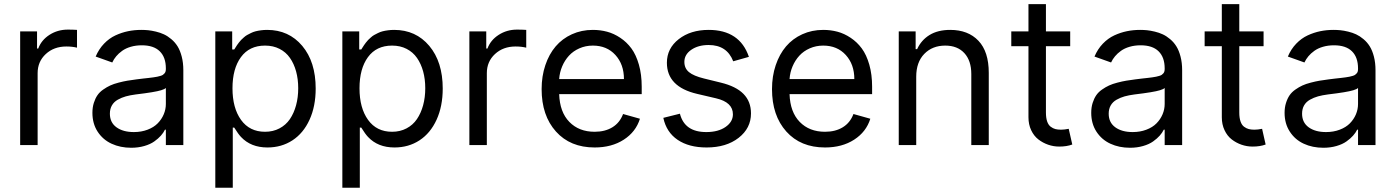

<svg xmlns="http://www.w3.org/2000/svg" viewBox="-20 -696 6695 921"><path d="M76.7 0H160.5V-345.2Q160.5 -400.6 199.6 -436.8Q238.6 -473 298.3 -473Q326.7 -473 349.4 -467.3V-552.6Q330.3 -554 305.4 -554Q256.4 -554 217.3 -528.8Q178.3 -503.6 163.4 -463.1H157.7V-545.5H76.7Z M609.4 12.8Q643.1 12.8 672.1 4.4Q701 -3.9 720.2 -17.6Q739.3 -31.2 751.8 -45.3Q764.2 -59.3 771.3 -73.9H775.6V0H859.4V-359.4Q859.4 -395.2 851.7 -424.5Q844.1 -453.8 831.9 -473.5Q819.6 -493.3 801.8 -508.2Q784.1 -523.1 766.5 -531.2Q748.9 -539.4 728 -544.4Q707 -549.4 690.9 -551Q674.7 -552.6 657.7 -552.6Q624.6 -552.6 594.3 -546.3Q563.9 -540.1 533.9 -526.3Q503.9 -512.4 479 -486.5Q454.2 -460.6 438.9 -424.7L518.5 -396.3Q525.9 -412.3 537.5 -426.1Q549 -440 566.1 -452.2Q583.1 -464.5 607.4 -471.6Q631.7 -478.7 660.5 -478.7Q717.3 -478.7 746.4 -449.9Q775.6 -421.2 775.6 -367.9V-365.1Q775.6 -358.3 774.1 -353.2Q772.7 -348 769 -343.9Q765.3 -339.8 761.4 -337Q757.5 -334.2 749.5 -331.9Q741.5 -329.5 734.6 -328.1Q727.6 -326.7 715.4 -324.9Q703.1 -323.2 693 -322.1Q682.9 -321 665.8 -319.1Q648.8 -317.1 634.9 -315.3Q609.4 -312.1 590.9 -308.9Q572.4 -305.8 549 -299.7Q525.6 -293.7 508.9 -286Q492.2 -278.4 475 -266.3Q457.7 -254.3 447.3 -239Q436.8 -223.7 430 -202.2Q423.3 -180.8 423.3 -154.8Q423.3 -103 448.3 -64.5Q473.4 -25.9 515.3 -6.6Q557.2 12.8 609.4 12.8ZM622.2 -62.5Q570.3 -62.5 538.7 -85.4Q507.1 -108.3 507.1 -150.6Q507.1 -173.7 516.9 -190.5Q526.6 -207.4 544.9 -217.7Q563.2 -228 583.5 -233.7Q603.7 -239.3 630.7 -242.9Q723.4 -253.9 752.8 -263.1Q770.6 -268.5 775.6 -274.1V-197.4Q775.6 -171.5 765.4 -147.5Q755.3 -123.6 736.5 -104.4Q717.7 -85.2 687.9 -73.9Q658 -62.5 622.2 -62.5Z M1012.8 204.5H1096.6V-83.8H1103.7Q1122.9 -52.9 1136 -39.1Q1183.2 11.4 1262.8 11.4Q1330.6 11.4 1383 -22.9Q1435.4 -57.2 1464.8 -121.6Q1494.3 -186.1 1494.3 -271.3Q1494.3 -399.1 1429.9 -475.9Q1365.4 -552.6 1261.4 -552.6Q1245.7 -552.6 1231.4 -550.6Q1217 -548.7 1205.8 -545.8Q1194.6 -543 1183.6 -537.5Q1172.6 -532 1165.1 -527.9Q1157.7 -523.8 1149.3 -516.2Q1141 -508.5 1136.5 -504.3Q1132.1 -500 1125.7 -491.5Q1119.3 -483 1117 -479.6Q1114.7 -476.2 1109.6 -468Q1104.4 -459.9 1103.7 -458.8H1093.8V-545.5H1012.8ZM1095.2 -272.7Q1095.2 -366.5 1135.7 -421.9Q1176.1 -477.3 1251.4 -477.3Q1290.5 -477.3 1321 -461.6Q1351.6 -446 1370.9 -418.1Q1390.3 -390.3 1400.4 -353.3Q1410.5 -316.4 1410.5 -272.7Q1410.5 -228.7 1400.2 -190.9Q1389.9 -153.1 1370.6 -124.6Q1351.2 -96.2 1320.5 -80.1Q1289.8 -63.9 1251.4 -63.9Q1177.2 -63.9 1136.2 -120.9Q1095.2 -177.9 1095.2 -272.7Z M1622.2 204.5H1706V-83.8H1713.1Q1732.2 -52.9 1745.4 -39.1Q1792.6 11.4 1872.2 11.4Q1940 11.4 1992.4 -22.9Q2044.7 -57.2 2074.2 -121.6Q2103.7 -186.1 2103.7 -271.3Q2103.7 -399.1 2039.2 -475.9Q1974.8 -552.6 1870.7 -552.6Q1855.1 -552.6 1840.7 -550.6Q1826.3 -548.7 1815.2 -545.8Q1804 -543 1793 -537.5Q1782 -532 1774.5 -527.9Q1767 -523.8 1758.7 -516.2Q1750.4 -508.5 1745.9 -504.3Q1741.5 -500 1735.1 -491.5Q1728.7 -483 1726.4 -479.6Q1724.1 -476.2 1718.9 -468Q1713.8 -459.9 1713.1 -458.8H1703.1V-545.5H1622.2ZM1704.5 -272.7Q1704.5 -366.5 1745 -421.9Q1785.5 -477.3 1860.8 -477.3Q1899.9 -477.3 1930.4 -461.6Q1960.9 -446 1980.3 -418.1Q1999.6 -390.3 2009.8 -353.3Q2019.9 -316.4 2019.9 -272.7Q2019.9 -228.7 2009.6 -190.9Q1999.3 -153.1 1979.9 -124.6Q1960.6 -96.2 1929.9 -80.1Q1899.1 -63.9 1860.8 -63.9Q1786.6 -63.9 1745.6 -120.9Q1704.5 -177.9 1704.5 -272.7Z M2231.5 0H2315.3V-345.2Q2315.3 -400.6 2354.4 -436.8Q2393.5 -473 2453.1 -473Q2481.5 -473 2504.3 -467.3V-552.6Q2485.1 -554 2460.2 -554Q2411.2 -554 2372.2 -528.8Q2333.1 -503.6 2318.2 -463.1H2312.5V-545.5H2231.5Z M2832.4 11.4Q2914.4 11.4 2972.3 -26.1Q3030.2 -63.6 3049.7 -126.4L2968.8 -149.1Q2953.1 -107.2 2917.8 -85.6Q2882.5 -63.9 2832.4 -63.9Q2757.1 -63.9 2711.1 -111.2Q2665.1 -158.4 2662.3 -244.3H3058.2V-279.8Q3058.2 -338.8 3044.7 -386Q3031.2 -433.2 3008.7 -463.8Q2986.2 -494.3 2955.4 -514.7Q2924.7 -535.2 2892 -543.9Q2859.4 -552.6 2823.9 -552.6Q2769.2 -552.6 2723.2 -531.6Q2677.2 -510.7 2645.4 -473.4Q2613.6 -436.1 2595.9 -383.3Q2578.1 -330.6 2578.1 -268.5Q2578.1 -141.7 2646.7 -65.2Q2715.2 11.4 2832.4 11.4ZM2662.3 -316.8Q2664.4 -348.7 2676.7 -377.7Q2688.9 -406.6 2709.2 -428.8Q2729.4 -451 2759.2 -464.1Q2789.1 -477.3 2823.9 -477.3Q2891 -477.3 2932 -432.2Q2973 -387.1 2973 -316.8Z M3572.4 -423.3Q3528.4 -552.6 3379.3 -552.6Q3292.6 -552.6 3235.8 -508.2Q3179 -463.8 3179 -394.9Q3179 -279.5 3323.9 -245.7L3414.8 -224.4Q3495.7 -205.6 3495.7 -147.7Q3495.7 -111.5 3460.4 -87Q3425.1 -62.5 3367.9 -62.5Q3263.8 -62.5 3241.5 -150.6L3161.9 -130.7Q3176.5 -61.8 3230.6 -25.2Q3284.8 11.4 3369.3 11.4Q3463.8 11.4 3523.1 -34.8Q3582.4 -81 3582.4 -152Q3582.4 -208.8 3546.5 -245.4Q3510.7 -282 3437.5 -299.7L3356.5 -319.6Q3307.2 -331.7 3285 -350Q3262.8 -368.3 3262.8 -399.1Q3262.8 -434.3 3296 -457.2Q3329.2 -480.1 3379.3 -480.1Q3467 -480.1 3497.2 -402Z M3937.5 11.4Q4019.5 11.4 4077.4 -26.1Q4135.3 -63.6 4154.8 -126.4L4073.9 -149.1Q4058.2 -107.2 4022.9 -85.6Q3987.6 -63.9 3937.5 -63.9Q3862.2 -63.9 3816.2 -111.2Q3770.2 -158.4 3767.4 -244.3H4163.4V-279.8Q4163.4 -338.8 4149.9 -386Q4136.4 -433.2 4113.8 -463.8Q4091.3 -494.3 4060.5 -514.7Q4029.8 -535.2 3997.2 -543.9Q3964.5 -552.6 3929 -552.6Q3874.3 -552.6 3828.3 -531.6Q3782.3 -510.7 3750.5 -473.4Q3718.8 -436.1 3701 -383.3Q3683.2 -330.6 3683.2 -268.5Q3683.2 -141.7 3751.8 -65.2Q3820.3 11.4 3937.5 11.4ZM3767.4 -316.8Q3769.5 -348.7 3781.8 -377.7Q3794 -406.6 3814.3 -428.8Q3834.5 -451 3864.3 -464.1Q3894.2 -477.3 3929 -477.3Q3996.1 -477.3 4037.1 -432.2Q4078.1 -387.1 4078.1 -316.8Z M4375 -328.1Q4375 -397.7 4413.7 -437.5Q4452.4 -477.3 4514.2 -477.3Q4572.8 -477.3 4606 -441.1Q4639.2 -404.8 4639.2 -340.9V0H4723V-346.6Q4723 -448.2 4673.5 -500.4Q4623.9 -552.6 4538.4 -552.6Q4478.7 -552.6 4438.9 -528.1Q4399.1 -503.6 4379.3 -460.2H4372.2V-545.5H4291.2V0H4375Z M5113.6 -545.5H4997.2V-676.1H4913.4V-545.5H4831V-474.4H4913.4V-133.5Q4913.4 -99.1 4926.3 -71.6Q4939.3 -44 4960.8 -27.3Q4982.2 -10.7 5008 -1.8Q5033.7 7.1 5061.1 7.1Q5096.9 7.1 5123.6 -2.8L5106.5 -78.1Q5085.2 -73.9 5069.6 -73.9Q5054 -73.9 5042.4 -76.9Q5030.9 -79.9 5019.9 -88.2Q5008.9 -96.6 5003 -113.6Q4997.2 -130.7 4997.2 -156.2V-474.4H5113.6Z M5400.6 12.8Q5434.3 12.8 5463.2 4.4Q5492.2 -3.9 5511.4 -17.6Q5530.5 -31.2 5543 -45.3Q5555.4 -59.3 5562.5 -73.9H5566.8V0H5650.6V-359.4Q5650.6 -395.2 5642.9 -424.5Q5635.3 -453.8 5623 -473.5Q5610.8 -493.3 5593 -508.2Q5575.3 -523.1 5557.7 -531.2Q5540.1 -539.4 5519.2 -544.4Q5498.2 -549.4 5482.1 -551Q5465.9 -552.6 5448.9 -552.6Q5415.8 -552.6 5385.5 -546.3Q5355.1 -540.1 5325.1 -526.3Q5295.1 -512.4 5270.2 -486.5Q5245.4 -460.6 5230.1 -424.7L5309.7 -396.3Q5317.1 -412.3 5328.7 -426.1Q5340.2 -440 5357.2 -452.2Q5374.3 -464.5 5398.6 -471.6Q5422.9 -478.7 5451.7 -478.7Q5508.5 -478.7 5537.6 -449.9Q5566.8 -421.2 5566.8 -367.9V-365.1Q5566.8 -358.3 5565.3 -353.2Q5563.9 -348 5560.2 -343.9Q5556.5 -339.8 5552.6 -337Q5548.7 -334.2 5540.7 -331.9Q5532.7 -329.5 5525.7 -328.1Q5518.8 -326.7 5506.6 -324.9Q5494.3 -323.2 5484.2 -322.1Q5474.1 -321 5457 -319.1Q5440 -317.1 5426.1 -315.3Q5400.6 -312.1 5382.1 -308.9Q5363.6 -305.8 5340.2 -299.7Q5316.8 -293.7 5300.1 -286Q5283.4 -278.4 5266.2 -266.3Q5248.9 -254.3 5238.5 -239Q5228 -223.7 5221.2 -202.2Q5214.5 -180.8 5214.5 -154.8Q5214.5 -103 5239.5 -64.5Q5264.6 -25.9 5306.5 -6.6Q5348.4 12.8 5400.6 12.8ZM5413.4 -62.5Q5361.5 -62.5 5329.9 -85.4Q5298.3 -108.3 5298.3 -150.6Q5298.3 -173.7 5308.1 -190.5Q5317.8 -207.4 5336.1 -217.7Q5354.4 -228 5374.6 -233.7Q5394.9 -239.3 5421.9 -242.9Q5514.6 -253.9 5544 -263.1Q5561.8 -268.5 5566.8 -274.1V-197.4Q5566.8 -171.5 5556.6 -147.5Q5546.5 -123.6 5527.7 -104.4Q5508.9 -85.2 5479 -73.9Q5449.2 -62.5 5413.4 -62.5Z M6041.2 -545.5H5924.7V-676.1H5840.9V-545.5H5758.5V-474.4H5840.9V-133.5Q5840.9 -99.1 5853.9 -71.6Q5866.8 -44 5888.3 -27.3Q5909.8 -10.7 5935.5 -1.8Q5961.3 7.1 5988.6 7.1Q6024.5 7.1 6051.1 -2.8L6034.1 -78.1Q6012.8 -73.9 5997.2 -73.9Q5981.5 -73.9 5970 -76.9Q5958.5 -79.9 5947.4 -88.2Q5936.4 -96.6 5930.6 -113.6Q5924.7 -130.7 5924.7 -156.2V-474.4H6041.2Z M6328.1 12.8Q6361.9 12.8 6390.8 4.4Q6419.7 -3.9 6438.9 -17.6Q6458.1 -31.2 6470.5 -45.3Q6483 -59.3 6490.1 -73.9H6494.3V0H6578.1V-359.4Q6578.1 -395.2 6570.5 -424.5Q6562.9 -453.8 6550.6 -473.5Q6538.4 -493.3 6520.6 -508.2Q6502.8 -523.1 6485.3 -531.2Q6467.7 -539.4 6446.7 -544.4Q6425.8 -549.4 6409.6 -551Q6393.5 -552.6 6376.4 -552.6Q6343.4 -552.6 6313 -546.3Q6282.7 -540.1 6252.7 -526.3Q6222.7 -512.4 6197.8 -486.5Q6172.9 -460.6 6157.7 -424.7L6237.2 -396.3Q6244.7 -412.3 6256.2 -426.1Q6267.8 -440 6284.8 -452.2Q6301.8 -464.5 6326.2 -471.6Q6350.5 -478.7 6379.3 -478.7Q6436.1 -478.7 6465.2 -449.9Q6494.3 -421.2 6494.3 -367.9V-365.1Q6494.3 -358.3 6492.9 -353.2Q6491.5 -348 6487.7 -343.9Q6484 -339.8 6480.1 -337Q6476.2 -334.2 6468.2 -331.9Q6460.2 -329.5 6453.3 -328.1Q6446.4 -326.7 6434.1 -324.9Q6421.9 -323.2 6411.8 -322.1Q6401.6 -321 6384.6 -319.1Q6367.5 -317.1 6353.7 -315.3Q6328.1 -312.1 6309.7 -308.9Q6291.2 -305.8 6267.8 -299.7Q6244.3 -293.7 6227.6 -286Q6210.9 -278.4 6193.7 -266.3Q6176.5 -254.3 6166 -239Q6155.5 -223.7 6148.8 -202.2Q6142 -180.8 6142 -154.8Q6142 -103 6167.1 -64.5Q6192.1 -25.9 6234 -6.6Q6275.9 12.8 6328.1 12.8ZM6340.9 -62.5Q6289.1 -62.5 6257.5 -85.4Q6225.9 -108.3 6225.9 -150.6Q6225.9 -173.7 6235.6 -190.5Q6245.4 -207.4 6263.7 -217.7Q6282 -228 6302.2 -233.7Q6322.4 -239.3 6349.4 -242.9Q6442.1 -253.9 6471.6 -263.1Q6489.3 -268.5 6494.3 -274.1V-197.4Q6494.3 -171.5 6484.2 -147.5Q6474.1 -123.6 6455.3 -104.4Q6436.4 -85.2 6406.6 -73.9Q6376.8 -62.5 6340.9 -62.5Z"/></svg>

Font: Inter-Regular
Style: Regular
Weight: 500
Designer: Rasmus Andersson
Foundry: rsms
Version: ""